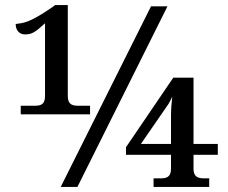

<svg xmlns="http://www.w3.org/2000/svg" viewBox="-20 -739 902 759"><path d="M62 -287H336V-321H290C267 -321 248 -325 248 -359V-719H198L186 -710C91 -645 72 -649 42 -644C42 -620 56 -603 78 -603C107 -603 118 -611 158 -647V-359C158 -325 140 -321 117 -321H62ZM220 0H286L642 -714H577ZM587 0H807V-34H787C765 -34 745 -38 745 -72V-127H841V-170H745V-432H665L478 -157V-127H656V-72C656 -38 637 -34 615 -34H587ZM537 -170 646 -328C649 -333 656 -346 661 -357C658 -332 656 -304 656 -283V-170Z"/></svg>

Font: Noto Serif Thai
Style: Regular
Weight: 400
Designer: Monotype Design Team
Foundry: Monotype Imaging Inc.
Version: Version 1.901